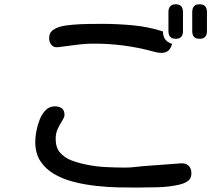

<svg xmlns="http://www.w3.org/2000/svg" viewBox="-20 -847 1040 891"><path d="M795.9 -667Q761.7 -667 761.7 -702.1V-791Q761.7 -827.1 795.9 -827.1Q829.1 -827.1 829.1 -791V-702.1Q829.1 -667 795.9 -667ZM906.2 -667Q872.1 -667 872.1 -702.1V-791Q872.1 -827.1 906.2 -827.1Q940.4 -827.1 940.4 -791V-702.1Q940.4 -667 906.2 -667ZM729.5 -601.6Q719.7 -601.6 709.5 -603.5Q699.2 -605.5 689.5 -608.4Q556.6 -644.5 417 -644.5Q375 -644.5 332.5 -638.7Q290 -632.8 248 -627.9Q228.5 -626 218.3 -639.2Q208 -652.3 208 -669.9Q208 -693.4 222.7 -705.1Q237.3 -716.8 257.8 -722.7Q281.2 -729.5 318.4 -732.4Q355.5 -735.4 393.1 -735.8Q430.7 -736.3 455.1 -736.3Q525.4 -736.3 597.2 -729.5Q668.9 -722.7 736.3 -701.2Q736.3 -656.2 778.3 -643.6Q768.6 -601.6 729.5 -601.6ZM611.3 23.4Q575.2 23.4 526.9 22.5Q478.5 21.5 425.8 15.6Q373 9.8 322.8 -2.9Q272.5 -15.6 231.9 -39.1Q191.4 -62.5 167.5 -99.1Q143.6 -135.7 143.6 -189.5Q143.6 -209 148.4 -236.3Q153.3 -263.7 163.6 -290.5Q173.8 -317.4 191.4 -335.4Q209 -353.5 234.4 -353.5Q254.9 -353.5 267.1 -344.2Q279.3 -335 279.3 -313.5Q279.3 -303.7 269 -287.6Q258.8 -271.5 248.5 -250.5Q238.3 -229.5 238.3 -203.1Q238.3 -162.1 258.8 -138.7Q279.3 -115.2 311 -103Q342.8 -90.8 377 -84Q421.9 -74.2 468.8 -71.8Q515.6 -69.3 560.5 -69.3Q585.9 -69.3 604 -71.8Q622.1 -74.2 646.5 -76.2L819.3 -88.9Q841.8 -90.8 855 -78.1Q868.2 -65.4 868.2 -43Q868.2 -17.6 851.1 -6.3Q834 4.9 812.5 9.8Q765.6 20.5 712.4 22Q659.2 23.4 611.3 23.4Z"/></svg>

Font: Kosugi Maru
Style: Regular
Weight: 400
Designer: MOTOYA
Version: Version 4.002